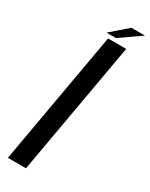

<svg xmlns="http://www.w3.org/2000/svg" viewBox="-230 -937 768 982"><g transform="rotate(30 154.5 -446.0)"><path d="M14.5 0H121.5L260 -785H153ZM131.5 -807H187L309 -892H229Z"/></g></svg>

Font: Anybody SemiExpanded
Style: Italic
Weight: 400
Width: 6
Italic angle: -10°
Version: Version 1.113;gftools[0.9.25]